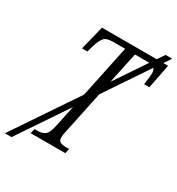

<svg xmlns="http://www.w3.org/2000/svg" viewBox="-249 -883 995 1079"><g transform="rotate(30 248.5 -343.5)"><path d="M71 0 79 -31H98Q129 -31 146.5 -44Q164 -57 175 -108L204 -246L-11 73H-54L223 -338L294 -676H212Q173 -676 157.5 -657.5Q142 -639 130 -600L118 -557H83L122 -714H477L508 -760H551L520 -714H551L520 -557H486Q489 -576 491.5 -597.5Q494 -619 494 -629Q494 -652 485 -663L296 -382L239 -111Q235 -95 233.5 -84.5Q232 -74 232 -66Q232 -44 245.5 -37.5Q259 -31 284 -31H303L296 0ZM358 -676 315 -474 451 -676H449Z"/></g></svg>

Font: Noto Serif ExtraCondensed Light
Style: Italic
Weight: 300
Width: 2
Italic angle: -12°
Designer: Monotype Design Team
Foundry: Monotype Imaging Inc.
Version: Version 2.014; ttfautohint (v1.8.4.7-5d5b)